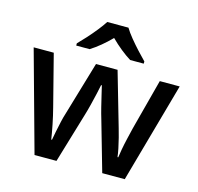

<svg xmlns="http://www.w3.org/2000/svg" viewBox="-110 -882 1026 997"><g transform="rotate(15 403.5 -383.5)"><path d="M447 -270Q439 -296 430.5 -330Q422 -364 415 -394.5Q408 -425 404 -441H400Q397 -425 390 -394Q383 -363 374.5 -329Q366 -295 358 -269L278 -1H160L11 -540H119L189 -267Q200 -225 209.5 -177.5Q219 -130 223 -101H227Q230 -118 235.5 -146Q241 -174 247.5 -202.5Q254 -231 260 -249L346 -540H462L546 -249Q552 -229 559 -201.5Q566 -174 571.5 -147.5Q577 -121 579 -102H583Q585 -118 590 -146Q595 -174 602.5 -206Q610 -238 617 -267L689 -540H796L645 -1H524ZM460 -766Q473 -744 495.5 -716.5Q518 -689 542.5 -662.5Q567 -636 585 -618V-606H512Q486 -622 457.5 -645Q429 -668 402 -695Q348 -640 294 -606H222V-618Q241 -637 264.5 -663Q288 -689 310 -716.5Q332 -744 346 -766Z"/></g></svg>

Font: Noto Sans Ethiopic Medium
Style: Regular
Weight: 500
Designer: Monotype Design Team
Foundry: Monotype Imaging Inc.
Version: Version 2.102; ttfautohint (v1.8.4.7-5d5b)